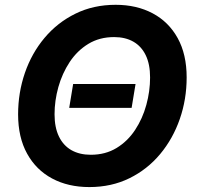

<svg xmlns="http://www.w3.org/2000/svg" viewBox="-20 -757 809 787"><path d="M535.6 -412.6 519.5 -314.9H263.7L279.8 -412.6ZM346.2 9.8Q259.3 9.8 193.6 -25.4Q127.9 -60.5 91.1 -127.2Q54.2 -193.8 54.2 -288.1Q54.2 -377 82 -458Q109.9 -539.1 162.6 -601.8Q215.3 -664.6 289.1 -700.9Q362.8 -737.3 454.1 -737.3Q540 -737.3 605.7 -702.4Q671.4 -667.5 708.3 -600.8Q745.1 -534.2 745.1 -439.5Q745.1 -350.1 717 -269.3Q689 -188.5 636.5 -125.5Q584 -62.5 510.5 -26.4Q437 9.8 346.2 9.8ZM352.1 -122.6Q412.1 -122.6 457.8 -150.4Q503.4 -178.2 533.9 -224.6Q564.5 -271 579.8 -327.1Q595.2 -383.3 595.2 -439.5Q595.2 -493.7 577.4 -530.5Q559.6 -567.4 526.6 -586.2Q493.7 -605 447.8 -605Q387.7 -605 342 -577.1Q296.4 -549.3 265.6 -502.7Q234.9 -456.1 219.2 -400.1Q203.6 -344.2 203.6 -288.6Q203.6 -234.4 221.7 -197.3Q239.7 -160.2 272.9 -141.4Q306.2 -122.6 352.1 -122.6Z"/></svg>

Font: Inter 16pt
Style: Bold Italic
Weight: 700
Italic angle: -9.3988°
Version: Version 4.001;git-66647c0bb